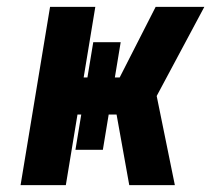

<svg xmlns="http://www.w3.org/2000/svg" viewBox="-20 -540 640 560"><path d="M40 0 126 -520H258L224 -314H235L252 -417H332L315 -314H329L434 -520H576L437 -260L490 0H357L320 -206H297L280 -103H200L217 -206H206L172 0Z"/></svg>

Font: Iosevka Aile Heavy Oblique
Style: Regular
Weight: 900
Italic angle: -9°
Designer: Belleve Invis
Foundry: Belleve Invis
Version: Version 31.1.0; ttfautohint (v1.8.4)